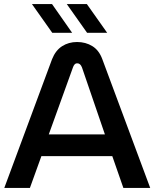

<svg xmlns="http://www.w3.org/2000/svg" viewBox="-20 -917 754 937"><path d="M1 0 234 -628Q251 -671 283 -691.5Q315 -712 356 -712Q398 -712 430.5 -692Q463 -672 479 -629L713 0H582L528 -155H182L126 0ZM218 -261H492L380 -588Q376 -598 370.5 -603Q365 -608 357 -608Q349 -608 344 -602.5Q339 -597 336 -588ZM405 -757 306 -897H404L503 -757ZM235 -757 136 -897H234L332 -757Z"/></svg>

Font: MuseoModerno Thin Medium
Style: Regular
Weight: 500
Version: Version 1.003